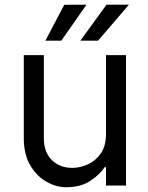

<svg xmlns="http://www.w3.org/2000/svg" viewBox="-20 -776 620 803"><path d="M423.3 -215.9V-545.5H507.1V0H423.3V-76.7H417.6Q397.4 -45.8 357.4 -19.4Q317.5 7.1 255.7 7.1Q215.9 7.1 175.2 -15.4Q134.6 -38 107.1 -83.6Q79.5 -129.3 79.5 -198.9V-545.5H163.4V-198.9Q163.4 -139.2 196.9 -106.5Q230.5 -73.9 282.7 -73.9Q313.9 -73.9 346.4 -88.1Q378.9 -102.3 401.1 -133.5Q423.3 -164.8 423.3 -215.9ZM316.1 -605.8 425.4 -756.4H519.2L389.9 -605.8ZM169.7 -605.8 248.9 -756 341.6 -756.4 236.5 -605.8Z"/></svg>

Font: Interface
Style: Regular
Weight: 400
Designer: Rasmus Andersson
Foundry: rsms
Version: Version 1.8